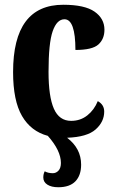

<svg xmlns="http://www.w3.org/2000/svg" viewBox="-20 -569 488 807"><path d="M418 -100Q418 -57 382 -25Q346 7 262 10Q321 55 321 123Q321 168 297 193Q273 218 225 218Q196 218 179 207Q162 196 162 177Q162 162 168 151Q182 159 202 159Q216 159 226 148Q236 137 236 116Q236 64 181 2Q110 -17 72.5 -81.5Q35 -146 35 -266Q35 -549 246 -549Q336 -549 377.5 -520Q419 -491 419 -444Q419 -405 393.5 -382Q368 -359 297 -359Q297 -488 251 -488Q219 -488 201.5 -438Q184 -388 184 -267Q184 -163 206.5 -112Q229 -61 279 -61Q318 -61 347 -84Q376 -107 391 -144Q418 -129 418 -100Z"/></svg>

Font: Noto Serif CondExtraBold
Style: Regular
Weight: 800
Width: 3
Designer: Monotype Design Team
Foundry: Monotype Imaging Inc.
Version: Version 1.001